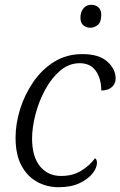

<svg xmlns="http://www.w3.org/2000/svg" viewBox="-20 -772 503 802"><path d="M225 10Q175 10 134 -13Q93 -36 69 -81.5Q45 -127 45 -197Q45 -255 64 -316Q83 -377 119 -429.5Q155 -482 206.5 -514Q258 -546 324 -546Q394 -546 428.5 -514.5Q463 -483 463 -445Q463 -422 447 -408Q431 -394 403 -394Q403 -443 380.5 -475.5Q358 -508 313 -508Q268 -508 231.5 -477Q195 -446 168.5 -397Q142 -348 128 -293.5Q114 -239 114 -193Q114 -118 147 -77.5Q180 -37 235 -37Q285 -37 320.5 -59.5Q356 -82 377 -111Q385 -106 385 -92Q385 -71 366.5 -47.5Q348 -24 312.5 -7Q277 10 225 10ZM358 -656Q340 -656 328 -666.5Q316 -677 316 -698Q316 -722 328.5 -737Q341 -752 361 -752Q379 -752 391 -741.5Q403 -731 403 -710Q403 -680 388.5 -668Q374 -656 358 -656Z"/></svg>

Font: Noto Serif Light
Style: Italic
Weight: 300
Italic angle: -12°
Designer: Monotype Design Team
Foundry: Monotype Imaging Inc.
Version: Version 2.013